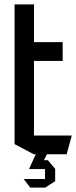

<svg xmlns="http://www.w3.org/2000/svg" viewBox="-20 -699 345 870"><path d="M133 0 46 -46V-679H134V-508H264V-423H134V-85H305V-84L282 0H192V1L179 27H197L230 66V122L185 151H117L88 113V112H184V67H112V66L142 0Z"/></svg>

Font: Foldit Thin
Style: Regular
Weight: 400
Version: Version 1.003